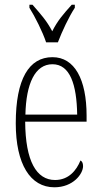

<svg xmlns="http://www.w3.org/2000/svg" viewBox="-20 -786 430 816"><path d="M176 -606H226C243 -651 273 -715 298 -753V-766H285C250 -727 225 -699 202 -653C178 -699 152 -727 118 -766H105V-753C129 -715 161 -651 176 -606ZM211 10C291 10 333 -47 333 -80C333 -94 328 -101 322 -104C305 -62 272 -21 214 -21C135 -21 88 -101 87 -269H348V-294C348 -449 297 -543 203 -543C103 -543 47 -450 47 -262C47 -88 109 10 211 10ZM308 -299H88C91 -431 129 -513 203 -513C278 -513 306 -426 308 -299Z"/></svg>

Font: Noto Serif Armenian ExtraCondensed ExtraLight
Style: Regular
Weight: 200
Width: 2
Designer: Monotype Design Team
Foundry: Monotype Imaging Inc.
Version: Version 2.008